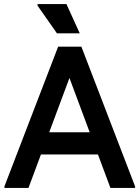

<svg xmlns="http://www.w3.org/2000/svg" viewBox="-20 -931 690 951"><path d="M527 0 274 -679 268 -700H383L649 -8V0ZM2 0V-8L268 -700H383L374 -679L121 0ZM120 -166 150 -276H511L541 -166ZM375 -766H262L166 -903V-911H309Z"/></svg>

Font: Fustat
Style: Bold
Weight: 700
Designer: Mohamed Gaber, Khaled Hosny, Laura Garcia Mut
Foundry: Kief Type Foundry, Alif Type Foundry, Hard Type Foundry
Version: Version 1.007